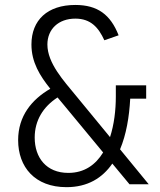

<svg xmlns="http://www.w3.org/2000/svg" viewBox="-20 -762 660 794"><path d="M459 -363C459 -306.5 452 -247 435 -195L293.5 -367C244 -427.5 176 -500.5 176 -578C176 -641.5 222 -685 291.5 -685C355.5 -685 387.5 -648 411.5 -595.5L470.5 -616C437 -701.5 383.5 -741.5 291.5 -741.5C176.5 -741.5 110 -679 110 -578C110 -504.5 145 -448.5 188 -395C111.5 -350.5 55 -282.5 55 -182.5C55 -71.5 124 12 255 12C342.5 12 403.5 -26 444.5 -85.5L515.5 0H595L476.5 -144.5C502 -205 514.5 -278.5 518.5 -354H584.5V-409H459ZM123.5 -193C123.5 -264 158.5 -320.5 218 -359C226.5 -348.5 235 -338.5 243.5 -328.5L406.5 -131.5C375.5 -81 329.5 -47 262.5 -47C172 -47 123.5 -109.5 123.5 -193Z"/></svg>

Font: Monaspace Krypton ExtraLight
Style: Regular
Weight: 200
Designer: Riley Cran & the Lettermatic Team
Foundry: Lettermatic
Version: Version 1.101 (Monaspace Krypton)